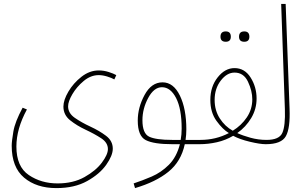

<svg xmlns="http://www.w3.org/2000/svg" viewBox="-20 -734 1550 984"><path d="M269 230Q362 230 426.5 194Q491 158 524.5 110.5Q558 63 558 28Q558 -12 523.5 -38Q489 -64 443.5 -85Q398 -106 363.5 -130Q329 -154 329 -189Q329 -214 351 -251.5Q373 -289 409 -319Q445 -349 486 -349Q506 -349 529 -342Q552 -335 566 -327L576 -349Q562 -357 537 -365Q512 -373 486 -373Q439 -373 397.5 -340.5Q356 -308 330.5 -264.5Q305 -221 305 -188Q305 -145 339.5 -117.5Q374 -90 419 -69Q464 -48 498.5 -25.5Q533 -3 533 30Q533 58 502 99.5Q471 141 413 173.5Q355 206 275 206Q191 206 127.5 163Q64 120 64 17Q64 -74 118 -173L96 -182Q57 -110 48.5 -60Q40 -10 40 13Q40 123 103.5 176.5Q167 230 269 230Z M862 -17Q779 -17 744.5 -33.5Q710 -50 710 -118Q710 -177 739.5 -232Q769 -287 810 -287Q854 -287 882.5 -231.5Q911 -176 911 -75Q911 -44 906 -17ZM1003 5Q1023 5 1023 -6Q1023 -17 1007 -17H931Q935 -43 935 -71Q935 -176 902 -244Q869 -312 813 -312Q756 -312 721 -247.5Q686 -183 686 -116Q686 -37 727 -16Q768 5 863 5H902Q885 71 845.5 110.5Q806 150 757 171Q708 192 665 206L672 230Q778 199 843 146.5Q908 94 927 5Z M1163 -546Q1163 -573 1137 -573Q1110 -573 1110 -546Q1110 -520 1137 -520Q1163 -520 1163 -546ZM1258 -546Q1258 -573 1232 -573Q1205 -573 1205 -546Q1205 -520 1232 -520Q1258 -520 1258 -546ZM1342 5Q1362 5 1362 -6Q1362 -17 1346 -17Q1304 -17 1264 -28Q1224 -39 1196 -52Q1240 -83 1267.5 -129Q1295 -175 1295 -229Q1295 -288 1264.5 -336.5Q1234 -385 1182 -385Q1133 -385 1095.5 -337.5Q1058 -290 1058 -222Q1058 -158 1089.5 -114.5Q1121 -71 1153 -52Q1086 -17 1007 -17L1003 5Q1047 5 1091.5 -5Q1136 -15 1175 -38Q1208 -20 1260.5 -7.5Q1313 5 1342 5ZM1080 -222Q1080 -280 1111.5 -321Q1143 -362 1182 -362Q1229 -362 1251 -315Q1273 -268 1273 -225Q1273 -174 1245 -132.5Q1217 -91 1173 -64Q1133 -86 1106.5 -127Q1080 -168 1080 -222Z M1464 -177 1444 -714H1421L1440 -175Q1443 -89 1427 -53Q1411 -17 1346 -17L1342 5Q1422 5 1445 -36Q1468 -77 1464 -177Z"/></svg>

Font: Noto Sans Arabic Condensed Thin
Style: Regular
Weight: 250
Width: 3
Designer: Nadine Chahine
Foundry: Monotype Imaging Inc.
Version: 1.001